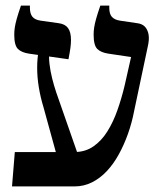

<svg xmlns="http://www.w3.org/2000/svg" viewBox="-20 -667 587 687"><path d="M23 0 33 -123H246Q285 -123 314 -143Q343 -163 364 -196.5Q385 -230 400 -272.5Q415 -315 426 -361L449 -463L368 -475Q341 -479 328 -492Q315 -505 315 -543Q315 -556 317 -569Q319 -582 324 -600Q329 -618 339 -647H371V-639Q371 -617 380.5 -606.5Q390 -596 410 -593L471 -584Q488 -582 498 -572Q508 -562 511.5 -544Q515 -526 508 -497L460 -270Q452 -228 438 -188.5Q424 -149 405 -114.5Q386 -80 362 -54.5Q338 -29 309 -14.5Q280 0 247 0ZM191 -82 136 -282Q125 -318 119 -354Q113 -390 113 -424.5Q113 -459 119 -490L157 -488Q154 -465 157 -439Q160 -413 166.5 -387Q173 -361 181 -337L262 -105ZM225 -455 84 -475Q57 -479 44 -492Q31 -505 31 -543Q31 -556 33 -569Q35 -582 40 -600Q45 -618 55 -647H87V-640Q87 -618 96 -607Q105 -596 126 -593L190 -584Q213 -581 223.5 -566.5Q234 -552 234 -524Q234 -511 232 -496Q230 -481 225 -455Z"/></svg>

Font: Noto Serif Hebrew Medium
Style: Regular
Weight: 500
Version: Version 2.003